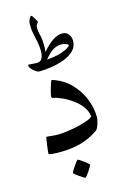

<svg xmlns="http://www.w3.org/2000/svg" viewBox="-149 -889 737 1147"><g transform="rotate(-15 219.5 -315.5)"><path d="M390.1 -141.1Q390.1 -121.6 381.3 -95.2Q372.6 -68.8 361.3 -61Q304.2 -22.5 246.6 -8.3Q189 5.9 128.9 5.9Q93.3 5.9 73.5 3.9Q53.7 2 53.7 -4.4Q53.7 -6.3 55.4 -21.7Q57.1 -37.1 59.6 -56.2Q62 -75.2 64.7 -89.6Q67.4 -104 69.3 -104Q72.8 -104 96.2 -101.3Q119.6 -98.6 138.2 -98.6Q163.6 -98.6 197.8 -103.3Q231.9 -107.9 265.9 -115.7Q299.8 -123.5 325.2 -133.1Q350.6 -142.6 358.4 -152.3Q354.5 -186.5 332.8 -215.1Q311 -243.7 280.3 -265.4Q249.5 -287.1 217.8 -301Q186 -314.9 162.1 -319.3Q157.7 -321.8 157.7 -327.6Q157.7 -333.5 161.4 -348.9Q165 -364.3 169.9 -381.3Q174.8 -398.4 179.4 -410.9Q184.1 -423.3 185.5 -423.3Q189.5 -423.3 192.4 -421.9Q257.3 -400.4 301.3 -354.5Q345.2 -308.6 367.7 -252Q390.1 -195.3 390.1 -141.1ZM339.4 -596.2Q339.4 -603.5 324.5 -608.6Q309.6 -613.8 295.9 -613.8Q269.5 -613.8 246.1 -599.9Q222.7 -585.9 191.4 -548.3Q247.6 -552.7 279.8 -563.5Q312 -574.2 325.7 -584.2Q339.4 -594.2 339.4 -596.2ZM370.6 -617.2Q370.6 -580.6 345.5 -556.2Q320.3 -531.7 281.7 -517.8Q243.2 -503.9 202.4 -497.8Q161.6 -491.7 130.4 -491.7Q119.6 -491.7 106.2 -501Q92.8 -510.3 83 -522Q73.2 -533.7 73.2 -541.5Q73.2 -547.9 78.6 -547.9Q86.4 -547.9 100.1 -546.1Q113.8 -544.4 127.4 -544.4Q154.3 -544.4 163.1 -568.4Q167 -578.6 168.2 -588.9Q169.4 -599.1 169.4 -604.5Q169.4 -636.7 163.8 -663.6Q158.2 -690.4 152.3 -717.5Q146.5 -744.6 146.5 -777.3Q146.5 -794.4 153.8 -809.8Q161.1 -825.2 168.5 -825.2Q170.9 -825.2 178 -814.2Q185.1 -803.2 191.7 -791.7Q198.2 -780.3 197.8 -779.3Q192.4 -774.4 187.5 -767.3Q182.6 -760.3 182.6 -746.1Q182.6 -727.1 186 -713.6Q189.5 -700.2 192.9 -683.3Q196.3 -666.5 196.3 -637.2Q196.3 -627.9 195.8 -617.2Q195.3 -606.4 194.3 -594.7Q263.2 -675.8 317.9 -675.8Q343.3 -675.8 356.9 -658.4Q370.6 -641.1 370.6 -617.2ZM277.3 124Q277.3 126.5 271.2 137.5Q265.1 148.4 256.6 161.4Q248 174.3 240.2 183.8Q232.4 193.4 229.5 193.4Q228 193.4 218 187Q208 180.7 195.8 172.1Q183.6 163.6 174.6 156Q165.5 148.4 165.5 146Q165.5 143.1 171.9 132.3Q178.2 121.6 187 108.6Q195.8 95.7 203.4 86.2Q210.9 76.7 212.9 76.7Q215.8 76.7 226.1 83.3Q236.3 89.8 248 98.6Q259.8 107.4 268.6 115Q277.3 122.6 277.3 124Z"/></g></svg>

Font: Rohingya Solluk
Style: Regular
Weight: 400
Designer: SIL International
Foundry: SIL International
Version: Version 1.001